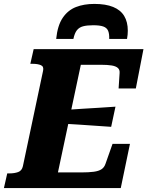

<svg xmlns="http://www.w3.org/2000/svg" viewBox="-52 -961 753 981"><path d="M430 -941Q377 -941 336 -925Q295 -909 268.5 -870Q242 -831 235 -762H323Q329 -791 340.5 -806Q352 -821 372 -826.5Q392 -832 424 -832Q458 -832 476 -825.5Q494 -819 500.5 -803.5Q507 -788 506 -762H597Q599 -773 600 -783.5Q601 -794 601 -804Q601 -849 582.5 -879.5Q564 -910 526 -925.5Q488 -941 430 -941ZM612 -226 565 0H-32L-15 -75H-4Q22 -75 41 -82Q60 -89 65 -112L168 -599Q173 -621 157 -628Q141 -635 114 -635H103L120 -710H681L642 -509H554L559 -586Q561 -604 550.5 -613.5Q540 -623 518.5 -626.5Q497 -630 464 -630H361L244 -80H362Q402 -80 427.5 -83.5Q453 -87 467 -96.5Q481 -106 487 -124L523 -226ZM290 -400Q331 -403 372.5 -405.5Q414 -408 455.5 -410.5Q497 -413 538 -416L516 -313Q476 -316 436 -318.5Q396 -321 355.5 -324Q315 -327 274 -329Z"/></svg>

Font: Roboto Serif 20pt
Style: Bold Italic
Weight: 700
Italic angle: -10°
Version: Version 1.007